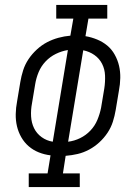

<svg xmlns="http://www.w3.org/2000/svg" viewBox="-20 -755 540 775"><path d="M96 0V-55H172L184 -128Q159 -131 136.5 -140Q114 -149 96 -164.5Q78 -180 66 -201Q54 -222 48.5 -245.5Q43 -269 43.5 -294.5Q44 -320 49 -346L62 -424Q66 -448 73.5 -471.5Q81 -495 95 -516Q109 -537 128.5 -555Q148 -573 170 -584.5Q192 -596 216 -602.5Q240 -609 264 -611L276 -680H207V-735H413V-680H337L325 -609Q349 -605 372 -595.5Q395 -586 413 -571Q431 -556 443 -534.5Q455 -513 460.5 -489.5Q466 -466 465.5 -440.5Q465 -415 460 -389L447 -311Q443 -287 435.5 -263.5Q428 -240 414 -219Q400 -198 381 -180.5Q362 -163 339.5 -151Q317 -139 293.5 -133.5Q270 -128 245 -126L234 -55H302V0ZM193 -183 254 -553Q229 -549 205.5 -537.5Q182 -526 164 -507Q146 -488 136 -464Q126 -440 122 -415L109 -337Q104 -311 105.5 -285Q107 -259 117.5 -237.5Q128 -216 148 -201.5Q168 -187 193 -183ZM255 -183Q280 -186 303.5 -197.5Q327 -209 345 -228Q363 -247 373 -271Q383 -295 388 -320L401 -398Q405 -424 404 -450Q403 -476 392 -497.5Q381 -519 361 -533Q341 -547 316 -552Z"/></svg>

Font: Iosevka Curly Slab LtObl
Style: Regular
Weight: 300
Italic angle: -9°
Monospace: yes
Designer: Belleve Invis
Foundry: Belleve Invis
Version: Version 11.0.0; ttfautohint (v1.8.3)